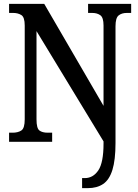

<svg xmlns="http://www.w3.org/2000/svg" viewBox="-20 -734 715 994"><path d="M405 240V188H419Q462 188 489 148Q516 108 516 9V-2L169 -573V-116Q169 -70 184 -58.5Q199 -47 227 -47H250V0H27V-47H45Q73 -47 90.5 -58.5Q108 -70 108 -116V-602Q108 -645 90.5 -656Q73 -667 49 -667H27V-714H209L516 -186V-602Q516 -643 499.5 -655Q483 -667 458 -667H436V-714H659V-667H636Q610 -667 594 -654Q578 -641 578 -598V6Q578 94 562 145.5Q546 197 514 218.5Q482 240 435 240Z"/></svg>

Font: Noto Serif Khmer Condensed SemiBold
Style: Regular
Weight: 600
Width: 3
Designer: Danh Hong and the Monotype Design Team
Foundry: Monotype Imaging Inc.
Version: Version 2.004; ttfautohint (v1.8.4.7-5d5b)